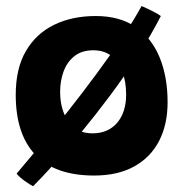

<svg xmlns="http://www.w3.org/2000/svg" viewBox="-20 -586 635 653"><path d="M527 -531.5Q493 -465 448.5 -396.2Q404 -327.5 354.5 -261.2Q305 -195 256.2 -135.8Q207.5 -76.5 165 -29.5Q122.5 17.5 92.5 47.5Q81 41.5 63.8 29.2Q46.5 17 36.5 4.5Q70 -35 115.2 -89.2Q160.5 -143.5 210 -206.2Q259.5 -269 307.2 -333.5Q355 -398 395.2 -457.8Q435.5 -517.5 461.5 -565.5Q480 -557.5 498.5 -548.2Q517 -539 527 -531.5ZM300 11Q167.5 11 100.5 -59.2Q33.5 -129.5 33.5 -263.5Q33.5 -353 68 -412.2Q102.5 -471.5 163.8 -501.5Q225 -531.5 305.5 -531.5Q387.5 -531.5 441.8 -494Q496 -456.5 523 -390.5Q550 -324.5 550 -238Q550 -162.5 521 -106.5Q492 -50.5 436.2 -19.8Q380.5 11 300 11ZM294.5 -132.5Q322 -132.5 343.2 -142Q364.5 -151.5 379.2 -169.2Q394 -187 401.5 -211Q409 -235 409 -263.5Q409 -308 396.2 -342.2Q383.5 -376.5 358.8 -395.8Q334 -415 297.5 -415Q258 -415 233 -395Q208 -375 196.2 -342.8Q184.5 -310.5 184.5 -274Q184.5 -212.5 212.8 -172.5Q241 -132.5 294.5 -132.5Z"/></svg>

Font: Grandstander Thin
Style: Bold
Weight: 700
Version: Version 1.200